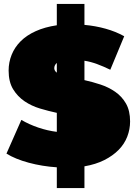

<svg xmlns="http://www.w3.org/2000/svg" viewBox="-20 -840 697 980"><path d="M270 -519Q257 -507 257 -492Q257 -479 270 -469ZM411 120H270V14Q195 9 126.5 -9.5Q58 -28 13 -56L89 -228Q128 -205 175 -189Q222 -173 270 -167V-264Q228 -273 184.5 -286Q141 -299 105.5 -323Q70 -347 47 -384.5Q24 -422 24 -480Q24 -522 39.5 -560.5Q55 -599 85.5 -629.5Q116 -660 162.5 -681Q209 -702 270 -711V-820H411V-713Q467 -708 519 -693.5Q571 -679 614 -655L543 -484Q508 -501 475.5 -513Q443 -525 411 -530V-431Q452 -422 493 -408.5Q534 -395 568 -371.5Q602 -348 623 -311.5Q644 -275 644 -220Q644 -180 629.5 -142.5Q615 -105 585.5 -75Q556 -45 512.5 -23Q469 -1 411 9Z"/></svg>

Font: Montserrat-Alt1 Black
Style: Regular
Weight: 900
Designer: Differentunic
Foundry: Differentunic
Version: Version 7.222